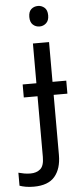

<svg xmlns="http://www.w3.org/2000/svg" viewBox="-119 -770 440 1044"><g transform="rotate(-5 101.5 -248.5)"><path d="M78 -681Q78 -710 93 -723.5Q108 -737 130 -737Q150 -737 165.5 -723.5Q181 -710 181 -681Q181 -653 165.5 -639Q150 -625 130 -625Q108 -625 93 -639Q78 -653 78 -681ZM22 240Q-3 240 -22 236.5Q-41 233 -55 228V157Q-40 161 -24 164Q-8 167 11 167Q43 167 64 149.5Q85 132 85 83V-248H10V-319H85V-536H173V-319H248V-248H173V80Q173 155 137 197.5Q101 240 22 240Z"/></g></svg>

Font: TSCustom
Style: Regular
Weight: 400
Designer: Monotype Design Team
Foundry: Monotype Imaging Inc.
Version: Version 2.004; ttfautohint (v1.8.3) -l 8 -r 50 -G 200 -x 14 